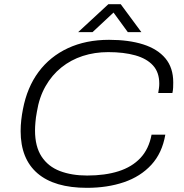

<svg xmlns="http://www.w3.org/2000/svg" viewBox="-20 -889 885 921"><path d="M397 12Q241 12 160 -57.5Q79 -127 79 -260Q79 -287 82 -313.5Q85 -340 90 -365Q110 -470 165 -544Q220 -618 306 -658Q392 -698 503 -698Q598 -698 667 -676Q736 -654 773.5 -609Q811 -564 811 -494Q811 -482 810.5 -469Q810 -456 807 -443H739Q741 -455 742.5 -466Q744 -477 744 -488Q744 -542 714 -575Q684 -608 629 -623.5Q574 -639 499 -639Q434 -639 377 -620.5Q320 -602 274.5 -565.5Q229 -529 198.5 -475.5Q168 -422 157 -353Q154 -338 152.5 -326Q151 -314 150 -303Q149 -292 148.5 -282.5Q148 -273 148 -263Q148 -186 179.5 -138Q211 -90 267.5 -68.5Q324 -47 398 -47Q484 -47 548.5 -67.5Q613 -88 653.5 -131Q694 -174 707 -243H773Q758 -155 706 -98.5Q654 -42 574.5 -15Q495 12 397 12ZM355 -735 500 -869H559L658 -735H593L512 -846H543L424 -735Z"/></svg>

Font: Archivo SemiExpanded ExtraLight
Style: Italic
Weight: 250
Width: 6
Italic angle: -10°
Designer: Hector Gatti
Foundry: Omnibus-Type
Version: Version 2.001